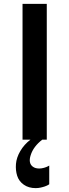

<svg xmlns="http://www.w3.org/2000/svg" viewBox="-20 -720 354 990"><path d="M233.9 230 232.9 230.5Q231.9 231.4 230 232.7Q228 233.9 225.1 235.4Q222.2 236.8 218.3 238.5Q214.4 240.2 210 241.7Q205.6 243.2 200.2 244.6Q194.8 246.1 189.2 247.3Q183.6 248.5 177 249.3Q170.4 250 164.1 250Q127.9 250 102.8 232.4Q77.6 214.8 68.6 186.5Q59.6 158.2 62.3 125.5Q64.9 92.8 84.7 58.8Q104.5 24.9 137.2 0H96.2V-700.2H221.2V0H198.2Q152.3 35.2 138.2 80.1Q125 121.1 148.9 139.2Q161.6 148.9 182.1 148.9Q193.8 148.9 206.8 145.3Q219.7 141.6 226.6 137.7L233.9 133.8Z"/></svg>

Font: Fivo Sans Modern Med
Style: Regular
Weight: 450
Designer: Alexander Slobzheninov
Foundry: Alexander Slobzheninov
Version: 1.0